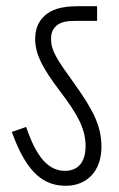

<svg xmlns="http://www.w3.org/2000/svg" viewBox="-20 -642 383 617"><path d="M306 -170C306 -237 280 -288 217 -376C163 -451 144 -479 144 -517C144 -534 148 -547 161 -559C175 -571 192 -575 226 -575H292V-622H230C176 -622 145 -611 124 -592C103 -573 93 -549 93 -516C93 -466 120 -419 172 -350C230 -274 255 -228 255 -172C255 -119 229 -93 189 -93C137 -93 98 -134 64 -234L18 -218C67 -81 124 -45 192 -45C258 -45 306 -91 306 -170Z"/></svg>

Font: Noto Sans Devanagari UI ExtraCondensed Light
Style: Regular
Weight: 300
Width: 2
Designer: Jelle Bosma - Monotype Design Team
Foundry: Monotype Imaging Inc.
Version: Version 2.004